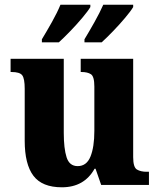

<svg xmlns="http://www.w3.org/2000/svg" viewBox="-20 -786 678 816"><path d="M243 10Q159 10 122 -39Q85 -88 85 -188V-409Q85 -452 74.5 -466Q64 -480 29 -480H25V-536H251V-222Q251 -155 263 -117.5Q275 -80 310 -80Q348 -80 364.5 -120.5Q381 -161 381 -230V-418Q381 -461 366.5 -470.5Q352 -480 326 -480H323V-536H546V-118Q546 -75 562 -65.5Q578 -56 603 -56H613V0H410L386 -69H382Q338 10 243 10ZM339 -619Q359 -652 381.5 -692Q404 -732 419 -766H546V-756Q536 -739 512 -710.5Q488 -682 460.5 -653.5Q433 -625 412 -606H339ZM158 -619Q178 -652 200.5 -692Q223 -732 237 -766H364V-756Q354 -739 330 -710.5Q306 -682 278.5 -653.5Q251 -625 230 -606H158Z"/></svg>

Font: Noto Serif Ethiopic SemiCondensed ExtraBold
Style: Regular
Weight: 800
Width: 4
Designer: Monotype Design Team
Foundry: Monotype Imaging Inc.
Version: Version 2.102; ttfautohint (v1.8.4.7-5d5b)